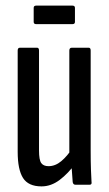

<svg xmlns="http://www.w3.org/2000/svg" viewBox="-20 -658 387 684"><path d="M128 6Q81 6 62 -24Q43 -54 43 -117V-478Q43 -488 51 -488H112Q119 -488 119 -478V-122Q119 -88 127 -77Q135 -66 153 -66Q177 -66 198.5 -84Q220 -102 240 -133L249 -76Q223 -40 192.5 -17Q162 6 128 6ZM248 0Q241 0 239 -9Q237 -30 235.5 -57.5Q234 -85 234 -100L227 -110V-478Q227 -488 236 -488H296Q303 -488 303 -478V-121Q303 -81 304 -54Q305 -27 306 -11Q308 0 300 0ZM109 -572Q100 -572 100 -580V-630Q100 -638 109 -638H238Q247 -638 247 -630V-580Q247 -572 238 -572Z"/></svg>

Font: Sofia Sans Extra Condensed Medium
Style: Regular
Weight: 500
Version: Version 4.100